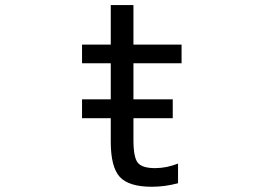

<svg xmlns="http://www.w3.org/2000/svg" viewBox="-20 -712 1040 744"><path d="M297.9 -253.9V-327.1H409.2V-466.8H297.9V-539.1H409.2V-692.4H497.1V-539.1H683.6V-466.8H497.1V-327.1H649.4V-253.9H497.1V-169.9Q497.1 -101.6 514.2 -81.1Q531.2 -60.5 581.1 -60.5Q625 -60.5 669.9 -78.1V-2Q619.1 11.7 568.4 11.7Q479.5 11.7 444.3 -26.4Q409.2 -64.5 409.2 -163.1V-253.9Z"/></svg>

Font: Gen Shin Gothic Monospace Regular
Style: Regular
Weight: 400
Designer: [Source Han Sans]
Ryoko NISHIZUKA  (kana & ideographs); Paul D. Hunt (Latin, Greek & Cyrillic); Wenlong ZHANG  (bopomofo
Version: Version 1.002.20150607